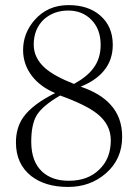

<svg xmlns="http://www.w3.org/2000/svg" viewBox="-20 -738 540 759"><path d="M251 -717.8Q168 -717.8 116.2 -658.2Q71.3 -606.4 71.3 -540Q71.3 -483.4 106.4 -437.5Q139.6 -394.5 198.2 -370.1Q107.4 -325.2 71.3 -273.4Q43 -232.4 43 -174.8Q43 -89.8 103.5 -42Q159.2 1 249 1Q336.9 1 398.4 -52.7Q462.9 -108.4 462.9 -197.3Q462.9 -274.4 417 -324.2Q377 -369.1 298.8 -395.5Q357.4 -418.9 388.7 -456.1Q425.8 -499 425.8 -560.5Q425.8 -634.8 375 -677.7Q328.1 -717.8 251 -717.8ZM103.5 -177.7Q103.5 -246.1 125 -282.2Q148.4 -320.3 217.8 -360.4Q318.4 -324.2 363.3 -289.1Q418 -246.1 418 -183.6Q418 -111.3 373 -68.4Q328.1 -23.4 252 -23.4Q185.5 -23.4 146.5 -59.6Q103.5 -99.6 103.5 -177.7ZM250 -696.3Q305.7 -696.3 341.8 -659.2Q377.9 -622.1 377.9 -560.5Q377.9 -505.9 348.6 -467.8Q324.2 -434.6 272.5 -406.2Q195.3 -436.5 158.2 -468.8Q113.3 -508.8 113.3 -561.5Q113.3 -624 154.3 -662.1Q193.4 -696.3 250 -696.3Z"/></svg>

Font: BatangChe
Style: Regular
Weight: 400
Monospace: yes
Version: Version 2.21